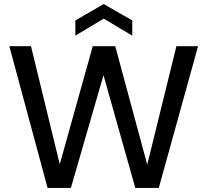

<svg xmlns="http://www.w3.org/2000/svg" viewBox="-20 -928 1023 948"><path d="M215 0 26 -700H133L275 -117L438 -700H549L707 -115L851 -700H958L764 0H648L491 -557L330 0ZM352 -752V-827L492 -908L633 -827V-752L492 -836Z"/></svg>

Font: DM Sans 20pt Medium
Style: Regular
Weight: 500
Version: Version 4.004;gftools[0.9.30]